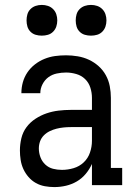

<svg xmlns="http://www.w3.org/2000/svg" viewBox="-20 -753 540 781"><path d="M201 8Q182 8 162.5 4.5Q143 1 126 -8.5Q109 -18 96 -33Q83 -48 75 -65.5Q67 -83 64 -102.5Q61 -122 61 -141Q61 -166 67 -191Q73 -216 88 -236Q103 -256 124.5 -270Q146 -284 169.5 -292Q193 -300 218 -303Q243 -306 268 -306H354V-355Q354 -376 347.5 -396.5Q341 -417 326 -431.5Q311 -446 290 -452Q269 -458 249 -458Q230 -458 211 -454Q192 -450 177 -439Q162 -428 153 -410.5Q144 -393 144 -374Q144 -374 144 -374Q144 -374 144 -374H67Q67 -374 67 -374Q67 -374 67 -374Q67 -397 73 -418.5Q79 -440 91.5 -458.5Q104 -477 122 -491Q140 -505 161 -513.5Q182 -522 204 -525Q226 -528 249 -528Q272 -528 296 -524Q320 -520 341.5 -510Q363 -500 381 -484Q399 -468 410.5 -447Q422 -426 426.5 -402.5Q431 -379 431 -355V-70H477V0H354V-86Q344 -64 328.5 -45.5Q313 -27 292.5 -15Q272 -3 248.5 2.5Q225 8 201 8ZM232 -62Q256 -62 279.5 -69Q303 -76 320.5 -92.5Q338 -109 346 -132.5Q354 -156 354 -180V-236H268Q253 -236 238.5 -234.5Q224 -233 210 -229.5Q196 -226 182.5 -219.5Q169 -213 158.5 -202.5Q148 -192 143 -178Q138 -164 138 -149Q138 -131 144.5 -113.5Q151 -96 164.5 -83.5Q178 -71 195.5 -66.5Q213 -62 232 -62ZM350 -608Q337 -608 325 -611.5Q313 -615 304 -624Q295 -633 291.5 -645Q288 -657 288 -670Q288 -683 291.5 -695Q295 -707 304 -716Q313 -725 325 -729Q337 -733 350 -733Q363 -733 375 -729Q387 -725 396 -716Q405 -707 409 -695Q413 -683 413 -670Q413 -657 409 -645Q405 -633 396 -624Q387 -615 375 -611.5Q363 -608 350 -608ZM150 -608Q137 -608 125 -611.5Q113 -615 104 -624Q95 -633 91.5 -645Q88 -657 88 -670Q88 -683 91.5 -695Q95 -707 104 -716Q113 -725 125 -729Q137 -733 150 -733Q163 -733 175 -729Q187 -725 196 -716Q205 -707 209 -695Q213 -683 213 -670Q213 -657 209 -645Q205 -633 196 -624Q187 -615 175 -611.5Q163 -608 150 -608Z"/></svg>

Font: Iosevka Slab
Style: Regular
Weight: 400
Monospace: yes
Designer: Belleve Invis
Foundry: Belleve Invis
Version: Version 11.2.4; ttfautohint (v1.8.3)